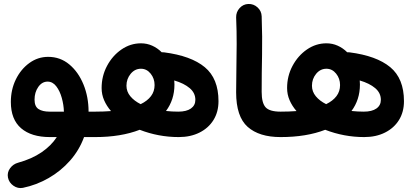

<svg xmlns="http://www.w3.org/2000/svg" viewBox="-20 -655 2112 977"><path d="M233.9 42.5Q139.6 42.5 87.4 -2.4Q35.2 -47.4 35.2 -136.2Q35.2 -198.7 60.5 -250.7Q85.9 -302.7 129.2 -334.2Q172.4 -365.7 225.1 -365.7Q286.6 -365.7 332.8 -327.1Q378.9 -288.6 404.8 -225.1Q430.7 -161.6 430.7 -86.9H464.4Q491.2 -86.9 510 -67.9Q528.8 -48.8 528.8 -22Q528.8 4.9 510 23.7Q491.2 42.5 464.4 42.5H407.7Q383.3 109.4 336.2 162.6Q289.1 215.8 227.3 251.2Q165.5 286.6 96.7 300.8Q70.8 305.7 48.3 290Q25.9 274.4 20.5 248.5Q15.6 222.7 31.2 201.2Q46.9 179.7 72.3 172.9Q141.6 153.8 191.2 120.1Q240.7 86.4 269 42.5ZM232.4 -86.9H305.2Q304.2 -121.6 294.4 -156.7Q284.7 -191.9 266.4 -215.8Q248 -239.7 222.2 -239.7Q193.8 -239.7 174.8 -212.6Q155.8 -185.5 155.8 -147.9Q155.8 -113.3 176 -100.1Q196.3 -86.9 232.4 -86.9Z M399.9 -22Q399.9 -48.8 418.7 -67.9Q437.5 -86.9 464.4 -86.9Q507.3 -86.9 544.9 -89.8Q522.5 -115.7 509.8 -145Q497.1 -174.3 497.1 -207Q497.1 -268.1 524.7 -319.8Q552.2 -371.6 597.9 -403.1Q643.6 -434.6 697.3 -434.6Q727.5 -434.6 754.4 -422.6Q781.2 -410.6 802.7 -389.2Q808.6 -389.6 814.5 -388.7Q952.1 -371.1 1022 -313.2Q1091.8 -255.4 1091.8 -140.1Q1091.8 -85.4 1066.4 -44.4Q1041 -3.4 995.4 19.5Q949.7 42.5 889.6 42.5Q786.6 42.5 690.9 5.4Q595.2 42.5 464.4 42.5Q437.5 42.5 418.7 23.7Q399.9 4.9 399.9 -22ZM623.5 -218.8Q623.5 -189 643.1 -165.3Q662.6 -141.6 695.8 -125Q730 -141.6 748.3 -165.8Q766.6 -189.9 766.6 -222.2Q766.6 -255.4 746.6 -280.3Q726.6 -305.2 697.3 -305.2Q666 -305.2 644.8 -279.3Q623.5 -253.4 623.5 -218.8ZM867.7 -225.1Q867.7 -185.5 856.7 -151.9Q845.7 -118.2 824.7 -90.3Q855.5 -86.9 887.2 -86.9Q928.7 -86.9 951.4 -102.8Q974.1 -118.7 974.1 -147Q974.1 -182.1 945.3 -206.5Q916.5 -231 866.7 -245.6Q867.7 -235.4 867.7 -225.1Z M1181.6 -185.5Q1181.6 -249 1182.9 -308.8Q1184.1 -368.7 1184.3 -431.6Q1184.6 -494.6 1181.6 -566.9Q1181.2 -593.8 1199.2 -613.8Q1217.3 -633.8 1243.7 -634.8Q1270.5 -635.7 1290.5 -617.4Q1310.5 -599.1 1311.5 -572.3Q1315.4 -464.8 1313.5 -375Q1311.5 -285.2 1311.5 -187.5Q1311.5 -131.3 1331.5 -109.1Q1351.6 -86.9 1407.7 -86.9H1408.2Q1435.1 -86.9 1453.9 -67.9Q1472.7 -48.8 1472.7 -22Q1472.7 4.9 1453.9 23.7Q1435.1 42.5 1408.2 42.5H1407.7Q1298.8 42.5 1240.2 -9.5Q1181.6 -61.5 1181.6 -185.5Z M1343.8 -22Q1343.8 -48.8 1362.5 -67.9Q1381.3 -86.9 1408.2 -86.9Q1451.2 -86.9 1488.8 -89.8Q1466.3 -115.7 1453.6 -145Q1440.9 -174.3 1440.9 -207Q1440.9 -268.1 1468.5 -319.8Q1496.1 -371.6 1541.7 -403.1Q1587.4 -434.6 1641.1 -434.6Q1671.4 -434.6 1698.2 -422.6Q1725.1 -410.6 1746.6 -389.2Q1752.4 -389.6 1758.3 -388.7Q1896 -371.1 1965.8 -313.2Q2035.6 -255.4 2035.6 -140.1Q2035.6 -85.4 2010.3 -44.4Q1984.9 -3.4 1939.2 19.5Q1893.6 42.5 1833.5 42.5Q1730.5 42.5 1634.8 5.4Q1539.1 42.5 1408.2 42.5Q1381.3 42.5 1362.5 23.7Q1343.8 4.9 1343.8 -22ZM1567.4 -218.8Q1567.4 -189 1586.9 -165.3Q1606.4 -141.6 1639.6 -125Q1673.8 -141.6 1692.1 -165.8Q1710.4 -189.9 1710.4 -222.2Q1710.4 -255.4 1690.4 -280.3Q1670.4 -305.2 1641.1 -305.2Q1609.9 -305.2 1588.6 -279.3Q1567.4 -253.4 1567.4 -218.8ZM1811.5 -225.1Q1811.5 -185.5 1800.5 -151.9Q1789.6 -118.2 1768.6 -90.3Q1799.3 -86.9 1831.1 -86.9Q1872.6 -86.9 1895.3 -102.8Q1918 -118.7 1918 -147Q1918 -182.1 1889.2 -206.5Q1860.4 -231 1810.5 -245.6Q1811.5 -235.4 1811.5 -225.1Z"/></svg>

Font: Mikhak Bold
Style: Regular
Weight: 700
Designer: Amin Abedi
Version: Version 3.3